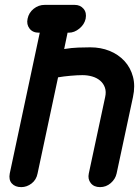

<svg xmlns="http://www.w3.org/2000/svg" viewBox="-20 -755 570 787"><path d="M139 -621Q114 -621 101 -638Q88 -655 93 -678Q98 -703 118 -719Q138 -735 163 -735H286Q309 -735 322.5 -719Q336 -703 331 -678Q326 -655 305.5 -638Q285 -621 262 -621H257L243 -554Q273 -559 300.5 -560Q328 -561 350 -561Q393 -561 429 -546.5Q465 -532 490 -505Q515 -478 525 -440.5Q535 -403 525 -357L458 -44Q453 -21 434 -4.5Q415 12 390 12Q365 12 352 -4.5Q339 -21 344 -44L411 -357Q416 -379 410 -396Q404 -413 390.5 -424.5Q377 -436 358 -441.5Q339 -447 318 -447Q298 -447 269.5 -444.5Q241 -442 218 -438L134 -44Q129 -18 109.5 -3Q90 12 67 12Q42 12 28.5 -3Q15 -18 20 -44L143 -621Z"/></svg>

Font: VDS
Style: Bold Italic
Weight: 700
Designer: artmaker
Foundry: artmaker
Version: Version 1.000 2009 initial release